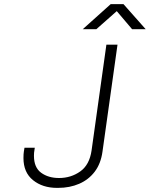

<svg xmlns="http://www.w3.org/2000/svg" viewBox="-20 -903 728 933"><path d="M257 10Q187 10 140.5 -27.5Q94 -65 94 -135Q94 -143 94.5 -153Q95 -163 99 -185H149Q146 -169 145.5 -160.5Q145 -152 145 -146Q145 -89 180 -63.5Q215 -38 267 -38Q325 -38 370 -70Q415 -102 425 -172L497 -686H551L478 -166Q470 -108 440.5 -69Q411 -30 365 -10Q319 10 262 10ZM382 -761 518 -883H580L688 -761H622L538 -860H560L448 -761Z"/></svg>

Font: Chivo Mono Medium Thin
Style: Italic
Weight: 250
Italic angle: -8.05°
Monospace: yes
Version: Version 1.008